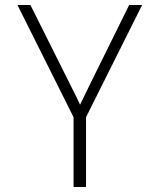

<svg xmlns="http://www.w3.org/2000/svg" viewBox="-20 -750 640 770"><path d="M275 0V-280L50 -730H102L267 -400Q278 -378 287.5 -359Q297 -340 301 -330Q306 -339 315 -358.5Q324 -378 335 -400L498 -730H550L325 -280V0Z"/></svg>

Font: NKDuy Mono Thin
Style: Regular
Weight: 100
Monospace: yes
Designer: NKDuy
Foundry: NKDuy
Version: Version 2.251; ttfautohint (v1.8.4.7-5d5b)